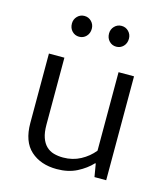

<svg xmlns="http://www.w3.org/2000/svg" viewBox="-103 -749 728 839"><g transform="rotate(15 260.5 -330.0)"><path d="M383 -470H453V0H400L390 -59H387Q361 -31 322 -11Q283 9 231 9Q158 9 113 -31.5Q68 -72 68 -156V-470H138V-167Q138 -132 146 -109Q154 -86 168.5 -72Q183 -58 202.5 -52.5Q222 -47 245 -47Q288 -47 323.5 -66Q359 -85 383 -115ZM131 -623Q131 -642 144 -655.5Q157 -669 176 -669Q195 -669 208 -655.5Q221 -642 221 -623Q221 -602 208 -588.5Q195 -575 176 -575Q157 -575 144 -588.5Q131 -602 131 -623ZM299 -623Q299 -642 312 -655.5Q325 -669 344 -669Q363 -669 376 -655.5Q389 -642 389 -623Q389 -602 376 -588.5Q363 -575 344 -575Q325 -575 312 -588.5Q299 -602 299 -623Z"/></g></svg>

Font: Mukta Mahee Light
Style: Regular
Weight: 300
Designer: Shuchita Grover, Noopur Datye, Girish Dalvi, Yashodeep Gholap
Foundry: Ek Type
Version: Version 2.538;PS 1.000;hotconv 16.6.51;makeotf.lib2.5.65220;